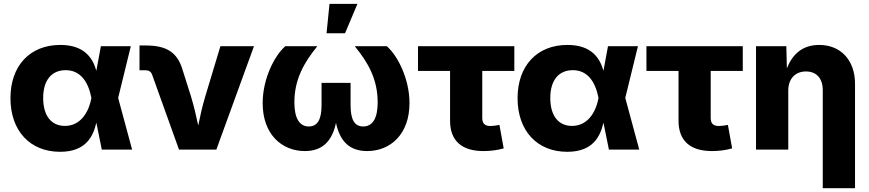

<svg xmlns="http://www.w3.org/2000/svg" viewBox="-20 -790 4592 1014"><path d="M297.4 11.7C434.6 11.7 472.2 -70.8 488.8 -142.1L517.6 0H677.7L604 -272.9L670.9 -545.9H512.7L488.8 -416.5C469.7 -483.4 425.8 -552.7 298.3 -552.7C138.2 -552.7 35.2 -442.9 35.2 -271.5C35.2 -99.6 138.2 11.7 297.4 11.7ZM462.4 -272.9V-271.5C447.8 -192.4 402.3 -125 322.8 -125C250.5 -125 208 -179.2 208 -272.5C208 -365.7 252 -419.4 327.1 -419.4C404.3 -419.4 445.8 -358.9 462.4 -274.4Z M925.3 0H1122.6L1321.3 -545.9H1144L1063.5 -278.8C1048.8 -229.5 1037.6 -180.2 1026.9 -127.4C1015.6 -180.2 1003.9 -229.5 989.3 -278.8L944.8 -419.4C917.5 -513.2 860.8 -549.8 749.5 -549.8H716.8V-418.9H747.6C766.1 -418.9 777.3 -411.6 783.2 -396Z M1590.3 7.8C1686.5 7.8 1734.9 -48.8 1754.4 -141.1C1773.9 -49.3 1821.3 7.8 1918.9 7.8C2042 7.8 2142.6 -81.1 2142.6 -245.1C2142.6 -376.5 2078.1 -498 2022.9 -545.9H1853.5C1923.3 -460.9 1974.6 -372.1 1974.6 -249.5C1974.6 -164.6 1947.8 -122.1 1897.9 -122.1C1852.1 -122.1 1831.5 -158.7 1831.5 -234.4V-352.5H1678.2V-234.4C1678.2 -158.7 1656.7 -122.1 1610.8 -122.1C1562 -122.1 1534.7 -164.6 1534.7 -249.5C1534.7 -370.6 1585 -458.5 1655.8 -545.9H1486.8C1430.7 -497.6 1367.2 -375.5 1367.2 -245.1C1367.2 -81.1 1467.8 7.8 1590.3 7.8ZM1704.6 -614.3H1802.2L1867.7 -769.5H1720.2Z M2533.2 7.8C2565.9 7.8 2601.6 4.4 2640.1 -6.3L2617.7 -130.4C2608.9 -127.9 2582.5 -124.5 2570.8 -124.5C2540 -124.5 2526.9 -138.2 2526.9 -167V-415.5H2696.3V-545.9H2187.5V-415.5H2356.9V-151.9C2356.9 -47.9 2417.5 7.8 2533.2 7.8Z M2975.6 11.7C3112.8 11.7 3150.4 -70.8 3167 -142.1L3195.8 0H3356L3282.2 -272.9L3349.1 -545.9H3190.9L3167 -416.5C3147.9 -483.4 3104 -552.7 2976.6 -552.7C2816.4 -552.7 2713.4 -442.9 2713.4 -271.5C2713.4 -99.6 2816.4 11.7 2975.6 11.7ZM3140.6 -272.9V-271.5C3126 -192.4 3080.6 -125 3001 -125C2928.7 -125 2886.2 -179.2 2886.2 -272.5C2886.2 -365.7 2930.2 -419.4 3005.4 -419.4C3082.5 -419.4 3124 -358.9 3140.6 -274.4Z M3739.7 7.8C3772.5 7.8 3808.1 4.4 3846.7 -6.3L3824.2 -130.4C3815.4 -127.9 3789.1 -124.5 3777.3 -124.5C3746.6 -124.5 3733.4 -138.2 3733.4 -167V-415.5H3902.8V-545.9H3394V-415.5H3563.5V-151.9C3563.5 -47.9 3624 7.8 3739.7 7.8Z M4143.1 -311.5C4143.1 -375 4180.7 -412.6 4236.3 -412.6C4292 -412.6 4325.2 -376 4325.2 -314.5V204.1H4495.6V-347.7C4495.6 -471.2 4420.9 -552.7 4306.6 -552.7C4218.3 -552.7 4164.6 -503.9 4135.7 -428.2L4132.8 -545.9H3972.7V0H4143.1Z"/></svg>

Font: Inter ExtraBold
Style: Regular
Weight: 800
Designer: Rasmus Andersson
Foundry: rsms
Version: Version 4.001;git-9221beed3